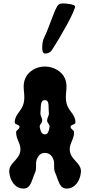

<svg xmlns="http://www.w3.org/2000/svg" viewBox="-20 -1100 526 1120"><path d="M235.9 -877.1C230.6 -867.2 226.2 -843.5 226.2 -823.1C226.2 -804.5 229.9 -788.6 239.9 -788.1C241.3 -788 242.7 -788 244.1 -788C260.2 -788 273.7 -793.4 282.9 -808.1C343.9 -902.1 417.9 -1037.1 417.9 -1062.1C417.9 -1076.1 358.9 -1080.1 346.9 -1080.1C327.9 -1080.1 317.9 -1072.1 312.9 -1062.1C289.9 -1022.1 269.9 -947.1 235.9 -877.1ZM242 -316C222 -316 216 -338 212 -358C211.7 -359.4 211.6 -360.7 211.6 -361.9C211.6 -375.1 225.1 -381.4 226 -396C226 -396.7 226.1 -397.3 226.1 -397.9C226.1 -413.9 215.6 -423.6 215.6 -438.7C215.6 -440.4 215.7 -442.2 216 -444C220 -473 212 -516 242 -516C271 -516 261 -473 265 -444C265.3 -442.2 265.4 -440.4 265.4 -438.7C265.4 -423.6 254.9 -413.9 254.9 -397.9C254.9 -397.3 255 -396.7 255 -396C255.9 -381.4 269.4 -375.1 269.4 -361.9C269.4 -360.7 269.3 -359.4 269 -358C265 -338 261 -316 242 -316ZM242 -208C262 -208 279 -197 288 -178C294.8 -164.8 295.8 -152.9 295.8 -141.2C295.8 -136.2 295.6 -131.2 295.6 -126.1C295.6 -115.3 296.5 -104.2 302 -92C320.8 -51.4 324.9 0 368.7 0C369.1 0 369.6 0 370 0C419 -1 448 -47 452 -96C452.1 -97.7 452.2 -99.4 452.2 -101.1C452.2 -150 396.7 -165.7 388 -216C387.1 -220.9 386.7 -225.5 386.7 -229.9C386.7 -265.4 412 -288 412 -328C412 -343 392 -345 392 -360C392 -375 420 -371 420 -386C420 -434 379 -451 368 -498C365.1 -510.2 364.1 -521.7 364.1 -532.7C364.1 -554.4 367.9 -574.3 367.9 -594.9C367.9 -610.5 365.7 -626.5 358 -644C341 -683 293 -712 242 -712C190 -712 145 -683 128 -644C120.3 -626.5 118.1 -610.5 118.1 -594.9C118.1 -574.3 121.9 -554.4 121.9 -532.7C121.9 -521.7 120.9 -510.2 118 -498C107 -451 66 -434 66 -386C66 -371 94 -375 94 -360C94 -345 74 -343 74 -328C74 -288 99.3 -265.4 99.3 -229.9C99.3 -225.5 98.9 -220.9 98 -216C89.3 -165.7 33.8 -150 33.8 -101.1C33.8 -99.4 33.9 -97.7 34 -96C38 -47 67 -1 116 0C116.4 0 116.9 0 117.3 0C161.1 0 165.2 -51.4 184 -92C189.5 -104.2 190.4 -115.3 190.4 -126.1C190.4 -131.2 190.2 -136.2 190.2 -141.2C190.2 -152.9 191.2 -164.8 198 -178C207 -197 221 -208 242 -208Z"/></svg>

Font: Chromatic Etruscan
Style: Regular
Weight: 400
Version: Version 000.910